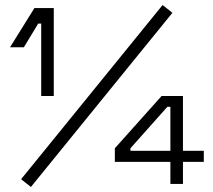

<svg xmlns="http://www.w3.org/2000/svg" viewBox="-20 -732 849 764"><path d="M194 -350H144V-638H132L75 -544H20L117 -700H194ZM666 -681 103 12 64 -19 627 -712ZM708 0H658V-88H437V-142L623 -350H708V-132H791V-88H708ZM499 -142V-132H658V-307H646Z"/></svg>

Font: Space Grotesk Variable Light
Style: Regular
Weight: 300
Designer: Florian Karsten
Foundry: Florian Karsten
Version: Version 2.000